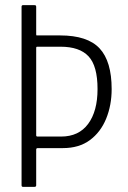

<svg xmlns="http://www.w3.org/2000/svg" viewBox="-20 -728 500 748"><path d="M415 -381Q415 -318 393.5 -265.5Q372 -213 330 -182Q288 -151 225 -151H127Q121 -151 121 -145V-6Q121 0 114 0H70Q64 0 64 -6V-702Q64 -708 70 -708H113Q118 -708 119.5 -706.5Q121 -705 121 -701V-601Q121 -598 121 -595Q121 -592 122 -590H214Q321 -590 368 -539.5Q415 -489 415 -381ZM360 -381Q360 -471 325 -508.5Q290 -546 216 -546H126Q123 -546 122 -545Q121 -544 121 -541V-201Q121 -196 126 -196H218Q287 -196 323.5 -245.5Q360 -295 360 -381Z"/></svg>

Font: Glory Thin Light
Style: Regular
Weight: 300
Version: Version 1.011